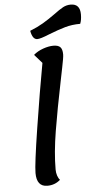

<svg xmlns="http://www.w3.org/2000/svg" viewBox="-66 -1041 571 1105"><g transform="rotate(-5 220.0 -488.5)"><path d="M100 -54Q100 -103 132.5 -311Q165 -519 195 -682L151 -732Q174 -752 206.5 -763.5Q239 -775 266 -775Q294 -775 306 -762.5Q318 -750 318 -720Q318 -703 306 -645.5Q294 -588 291 -571Q258 -410 237.5 -285.5Q217 -161 217 -64Q217 -45 222.5 -28.5Q228 -12 237 -3Q206 25 162 25Q100 25 100 -54ZM141 -872Q184 -889 217 -908.5Q250 -928 286 -954Q321 -980 341.5 -991Q362 -1002 386 -1002Q440 -1002 440 -941Q440 -908 431 -887Q384 -887 343.5 -875.5Q303 -864 247 -842Q196 -821 178 -821Q150 -821 141 -872Z"/></g></svg>

Font: Lemonada
Style: Regular
Weight: 400
Designer: Mohamed Gaber (Arabic) Eduardo Tunni (Latin)
Foundry: Kief Type Foundry
Version: Version 3.006